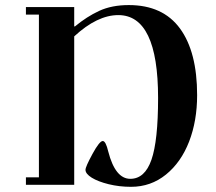

<svg xmlns="http://www.w3.org/2000/svg" viewBox="-20 -721 843 749"><path d="M81.1 0V-29.3H131.8V-664.1H81.1V-693.4H269.5V-619.1L271.5 -617.2Q318.4 -656.2 367.2 -678.7Q416 -701.2 482.4 -701.2Q615.2 -701.2 682.1 -609.9Q749 -518.6 749 -349.6Q749 -250 717.8 -168.9Q686.5 -87.9 627.4 -40Q568.4 7.8 491.2 7.8Q445.3 7.8 403.8 -2.4Q362.3 -12.7 337.9 -27.8Q313.5 -43 313.5 -58.6Q313.5 -70.3 340.8 -120.6Q368.2 -170.9 380.9 -170.9Q392.6 -170.9 402.3 -129.9Q429.7 -23.4 488.3 -23.4Q544.9 -23.4 570.8 -97.7Q596.7 -171.9 596.7 -338.9Q596.7 -662.1 441.4 -662.1Q359.4 -662.1 269.5 -579.1V0Z"/></svg>

Font: Monomakh Unicode TT
Style: Medium
Weight: 500
Designer: Alexey Kryukov, Aleksandr Andreev
Version: Version 1.1